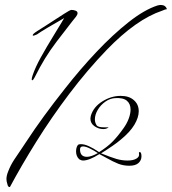

<svg xmlns="http://www.w3.org/2000/svg" viewBox="-20 -673 694 775"><path d="M19 82Q12 82 10 71Q6 59 6 50Q6 36 13 19Q22 -5 37 -28Q52 -51 74 -83L86 -101Q118 -150 157 -203.5Q196 -257 242 -315Q303 -393 369 -463Q435 -533 499 -583.5Q563 -634 616 -651Q620 -652 623.5 -652.5Q627 -653 629 -653Q648 -653 654 -636Q651 -636 645 -634Q641 -632 635 -630Q530 -595 411 -472Q332 -390 259.5 -294Q187 -198 126.5 -101Q66 -4 20 82ZM110 -349Q108 -349 108 -353Q108 -358 112 -370Q123 -402 144.5 -441Q166 -480 201 -537Q218 -565 227.5 -580.5Q237 -596 239 -600Q202 -579 172.5 -561.5Q143 -544 129 -534Q117 -529 115 -529Q112 -529 112 -531Q112 -536 131 -548L164 -569Q212 -600 237.5 -616.5Q263 -633 268 -633Q277 -633 285 -630Q293 -627 293 -620Q293 -614 287 -606L271 -586Q235 -540 208.5 -505Q182 -470 161.5 -436.5Q141 -403 120 -361Q114 -349 110 -349ZM502 -4Q478 -4 457.5 -12Q437 -20 407 -37Q396 -43 389.5 -46.5Q383 -50 381 -51Q340 -25 315 -25Q308 -25 300 -30Q287 -42 287 -62Q287 -72 290 -80Q293 -88 298 -90Q300 -91 308 -91Q333 -91 380 -59Q412 -79 433.5 -100.5Q455 -122 479 -156Q492 -174 499.5 -194Q507 -214 507 -231Q507 -254 492 -266.5Q477 -279 445 -277Q424 -276 405 -262.5Q386 -249 374.5 -229.5Q363 -210 363 -191Q363 -177 371 -166Q377 -159 402 -159Q412 -159 416.5 -159Q421 -159 412 -155Q406 -152 397 -152Q378 -152 361.5 -163.5Q345 -175 345 -194Q345 -196 345.5 -199Q346 -202 347 -207Q358 -242 393.5 -264Q429 -286 467 -286Q501 -286 520 -269Q540 -252 540 -224Q540 -199 522.5 -169.5Q505 -140 467 -109Q444 -89 388 -54Q428 -38 450 -31.5Q472 -25 495 -25Q518 -25 531 -33Q544 -41 541 -53Q540 -57 542.5 -59Q545 -61 547 -58Q551 -54 551 -42Q551 -26 539 -15Q527 -4 502 -4ZM331 -40Q348 -40 375 -55Q365 -62 346 -72Q327 -82 315 -82Q303 -82 303 -70Q303 -40 331 -40Z"/></svg>

Font: Allison
Style: Regular
Weight: 400
Designer: Robert E. Leuschke
Foundry: Robert E. Leuschke
Version: Version 1.010; ttfautohint (v1.8.3)